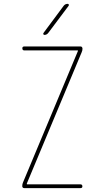

<svg xmlns="http://www.w3.org/2000/svg" viewBox="-20 -970 540 990"><path d="M98.6 -29.3 381.8 -707V-709Q381.8 -710 380.9 -710H105.5Q95.7 -710 95.2 -720.2Q94.7 -730.5 105.5 -730.5H394.5Q404.3 -730.5 405.3 -719.7Q405.3 -709 401.4 -701.2L118.2 -23.4V-21.5Q118.2 -20.5 119.1 -19.5H394.5Q404.3 -19.5 404.8 -9.8Q405.3 0 394.5 0H105.5Q95.7 0 94.7 -9.8Q94.7 -21.5 98.6 -29.3ZM209 -790Q205.1 -790 203.6 -793.5Q202.1 -796.9 204.1 -799.8L308.6 -940.4Q316.4 -950.2 329.1 -950.2Q333 -950.2 334.5 -946.8Q335.9 -943.4 334 -940.4L228.5 -799.8Q220.7 -790 209 -790Z"/></svg>

Font: Rounded Mgen+ 1mn thin
Style: Regular
Weight: 100
Designer: [Source Han Sans]
Ryoko NISHIZUKA  (kana & ideographs); Paul D. Hunt (Latin, Greek & Cyrillic); Wenlong ZHANG  (bopomofo
Version: Version 1.059.20150602